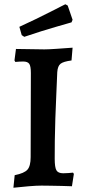

<svg xmlns="http://www.w3.org/2000/svg" viewBox="-20 -872 404 902"><path d="M43 10 49 -49Q94 -58 109 -75Q124 -92 124 -134L125 -529Q125 -561 117.5 -572Q110 -583 89 -583Q82 -583 71 -582.5Q60 -582 52 -581L48 -588L55 -642Q86 -642 123 -641Q160 -640 188 -640Q207 -640 243.5 -642.5Q280 -645 321 -648L316 -588Q278 -583 264.5 -572.5Q251 -562 249 -533Q247 -483 244.5 -427Q242 -371 240 -315.5Q238 -260 237.5 -211Q237 -162 237 -126Q237 -86 245 -72Q253 -58 277 -58Q289 -58 301.5 -59Q314 -60 323 -61L327 -55L318 3Q297 2 270 1.5Q243 1 217 0.5Q191 0 175 0Q152 0 115 3Q78 6 43 10ZM94 -699 82 -707 71 -746Q110 -764 148.5 -782.5Q187 -801 218 -817Q249 -833 268 -842.5Q287 -852 287 -852L298 -846L321 -779L316 -767Q316 -767 297 -761.5Q278 -756 246.5 -747Q215 -738 175 -725.5Q135 -713 94 -699Z"/></svg>

Font: Alegreya SemiBold
Style: Regular
Weight: 600
Designer: Juan Pablo del Peral
Foundry: Huerta Tipografica
Version: Version 2.009